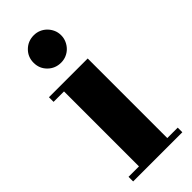

<svg xmlns="http://www.w3.org/2000/svg" viewBox="-263 -806 911 911"><g transform="rotate(-45 192.0 -351.0)"><path d="M279 -671Q279 -652 271.5 -635Q264 -618 251.5 -605.5Q239 -593 222.5 -586Q206 -579 187 -579Q148 -579 121 -605.5Q94 -632 94 -671Q94 -710 121 -736.5Q148 -763 187 -763Q206 -763 222.5 -756Q239 -749 251.5 -736.5Q264 -724 271.5 -707.5Q279 -691 279 -671ZM290 30H360V61H30V30H100V-473H30V-504H290Z"/></g></svg>

Font: Cafe24 ClassicType
Style: Regular
Weight: 400
Designer: Cafe24 thkim, hmlim, mnelim & 4IR
Foundry: Cafe24
Version: Version 1.000